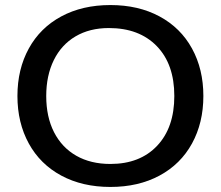

<svg xmlns="http://www.w3.org/2000/svg" viewBox="-20 -730 873 760"><path d="M49 -350Q49 -456 94 -538Q139 -620 222.5 -665Q306 -710 417 -710Q528 -710 611.5 -665Q695 -620 740 -538Q785 -456 785 -350Q785 -244 740 -162Q695 -80 611.5 -35Q528 10 417 10Q306 10 222.5 -35Q139 -80 94 -162Q49 -244 49 -350ZM670 -350Q670 -476 600.5 -547.5Q531 -619 411 -619Q335 -619 279 -586Q223 -553 193 -492Q163 -431 163 -350Q163 -267 194 -206.5Q225 -146 282 -113.5Q339 -81 417 -81Q534 -81 602 -153Q670 -225 670 -350Z"/></svg>

Font: Kodchasan SemiBold
Style: Regular
Weight: 600
Version: Version 1.000; ttfautohint (v1.6)